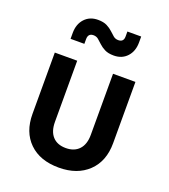

<svg xmlns="http://www.w3.org/2000/svg" viewBox="-144 -893 888 1007"><g transform="rotate(20 300.0 -389.5)"><path d="M300 10Q195 10 135 -48.5Q75 -107 75 -208V-550H200V-209Q200 -156 226 -127.5Q252 -99 300 -99Q347 -99 373.5 -127.5Q400 -156 400 -209V-550H525V-208Q525 -107 464 -48.5Q403 10 300 10ZM370 -641Q339 -641 319.5 -651Q300 -661 287 -673.5Q274 -686 262.5 -695.5Q251 -705 235 -705Q205 -705 205 -672V-646H128V-679Q128 -728 156 -758.5Q184 -789 230 -789Q261 -789 280.5 -779Q300 -769 313 -756.5Q326 -744 337.5 -734.5Q349 -725 365 -725Q395 -725 395 -756V-784H472V-751Q472 -702 444 -671.5Q416 -641 370 -641Z"/></g></svg>

Font: NKDuy Mono
Style: Bold
Weight: 700
Monospace: yes
Designer: NKDuy
Foundry: NKDuy
Version: Version 2.251; ttfautohint (v1.8.4.7-5d5b)